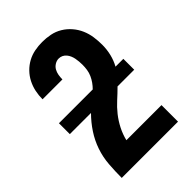

<svg xmlns="http://www.w3.org/2000/svg" viewBox="-218 -839 936 936"><g transform="rotate(-45 250.0 -371.5)"><path d="M56 0V-1Q56 -46 59.5 -91.5Q63 -137 77.5 -179.5Q92 -222 117 -260Q142 -298 174 -330H28V-405H261Q273 -417 282.5 -430.5Q292 -444 299 -459.5Q306 -475 308.5 -492Q311 -509 311 -526Q311 -537 310 -548Q309 -559 307 -570Q305 -581 300.5 -591.5Q296 -602 289 -610.5Q282 -619 272 -624Q262 -629 250 -629Q236 -629 223 -621Q210 -613 203 -600.5Q196 -588 193.5 -573.5Q191 -559 191 -544H54Q54 -571 59.5 -597Q65 -623 77 -646.5Q89 -670 107.5 -689Q126 -708 149 -720.5Q172 -733 198 -738Q224 -743 250 -743Q278 -743 305.5 -737.5Q333 -732 357 -717.5Q381 -703 399.5 -681.5Q418 -660 429 -634.5Q440 -609 444 -581.5Q448 -554 448 -526Q448 -494 440.5 -463Q433 -432 418 -405H472V-330H357Q333 -306 308 -283.5Q283 -261 262 -234.5Q241 -208 225.5 -177.5Q210 -147 202 -114H444V0Z"/></g></svg>

Font: Iosevka SS18 Heavy
Style: Regular
Weight: 900
Monospace: yes
Designer: Belleve Invis
Foundry: Belleve Invis
Version: Version 25.1.1; ttfautohint (v1.8.4)